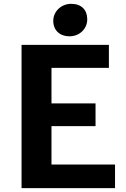

<svg xmlns="http://www.w3.org/2000/svg" viewBox="-20 -976 652 996"><path d="M340.3 -787.6C392.1 -787.6 432.6 -825.7 432.6 -876C432.6 -923.8 403.3 -956.1 349.1 -956.1C298.3 -956.1 256.3 -917.5 256.3 -867.7C256.3 -818.8 290.5 -787.6 340.3 -787.6ZM91.8 0H576.7V-122.6H247.1V-321.8H475.6V-439.5H247.1V-624H544.9V-743.2H91.8Z"/></svg>

Font: Merriweather Sans
Style: Bold
Weight: 700
Designer: Eben Sorkin ( eben@eyebytes.com )
Foundry: Eben Sorkin
Version: Version 1.003